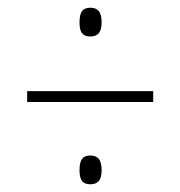

<svg xmlns="http://www.w3.org/2000/svg" viewBox="-20 -607 465 495"><path d="M213 -513C230 -513 242 -521 242 -549C242 -579 230 -587 213 -587C195 -587 185 -579 185 -549C185 -521 195 -513 213 -513ZM50 -344H375V-372H50ZM213 -132C230 -132 242 -140 242 -168C242 -198 230 -206 213 -206C195 -206 185 -198 185 -168C185 -140 195 -132 213 -132Z"/></svg>

Font: Noto Serif Hebrew ExtraCondensed Thin
Style: Regular
Weight: 100
Width: 2
Designer: Monotype Design Team
Foundry: Monotype Imaging Inc.
Version: Version 2.004